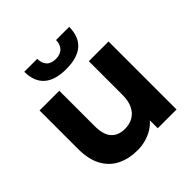

<svg xmlns="http://www.w3.org/2000/svg" viewBox="-197 -909 1074 1074"><g transform="rotate(-45 340.0 -371.5)"><path d="M290.5 7.6Q223.1 7.6 170.9 -18Q118.7 -43.6 89.3 -97.4Q59.9 -151.2 59.9 -234.1V-537.9H215.9V-257.5Q215.9 -189.8 244.6 -158.3Q273.2 -126.9 324.9 -126.9Q361.2 -126.9 389.3 -142.5Q417.3 -158.2 433.5 -190.5Q449.6 -222.8 449.6 -271.9V-537.9H605.6V0H457V-148.3L484.9 -104.7Q457.1 -49.2 404.8 -20.8Q352.5 7.6 290.5 7.6ZM329.4 -595.6Q241.9 -595.6 197.4 -634.5Q152.9 -673.4 152.3 -751.3H254.5Q255.1 -716.7 273.3 -696.8Q291.6 -676.9 328.4 -676.9Q364.8 -676.9 383.9 -696.8Q403.1 -716.7 403.7 -751.3H507.8Q507.2 -673.4 462.4 -634.5Q417.5 -595.6 329.4 -595.6Z"/></g></svg>

Font: Montserrat Alternates Thin
Style: Regular
Weight: 100
Designer: Julieta Ulanovsky
Foundry: Julieta Ulanovsky
Version: Version 9.000